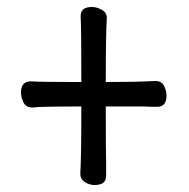

<svg xmlns="http://www.w3.org/2000/svg" viewBox="-20 -615 540 550"><path d="M251 -85Q236 -85 223 -93.5Q210 -102 210 -117Q213 -162 213 -310Q90 -310 73 -307Q54 -307 47 -322Q40 -337 40 -351Q41 -382 68 -382Q96 -380 213 -380Q213 -538 211 -569Q211 -595 243 -595Q257 -595 271.5 -587Q286 -579 286 -564Q283 -518 283 -380Q372 -380 425 -383Q443 -383 450 -369Q457 -355 457 -341Q457 -309 430 -309Q410 -309 392 -310H283Q283 -172 284 -153V-111Q284 -85 251 -85Z"/></svg>

Font: \eiw{I[½ {O¿rH
Style: Bold
Weight: 700
Designer: LXGW / Fontworks Inc.
Foundry: LXGW / Fontworks Inc.
Version: Version 1.320;February 9, 2024